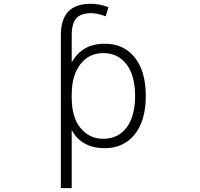

<svg xmlns="http://www.w3.org/2000/svg" viewBox="-20 -761 1040 1000"><path d="M739.3 -260.7Q739.3 -132.8 681.6 -61Q624 10.7 526.4 10.7Q404.3 10.7 353.5 -84V218.8H296.9V-576.2Q296.9 -660.2 335.4 -700.7Q374 -741.2 454.1 -741.2Q498 -741.2 544.9 -723.6L530.3 -675.8Q492.2 -691.4 457 -692.4Q400.4 -692.4 377 -665.5Q353.5 -638.7 353.5 -576.2V-435.5Q406.2 -533.2 526.4 -533.2Q625 -533.2 682.1 -461.4Q739.3 -389.6 739.3 -260.7ZM353.5 -268.6V-252.9Q353.5 -150.4 399.4 -94.2Q445.3 -38.1 517.6 -38.1Q594.7 -38.1 639.2 -96.7Q683.6 -155.3 683.6 -261.2Q683.6 -367.2 639.2 -425.8Q594.7 -484.4 517.6 -484.4Q443.4 -484.4 398.4 -426.3Q353.5 -368.2 353.5 -268.6Z"/></svg>

Font: GenEi Gothic M Light
Style: Regular
Weight: 300
Designer: o_tamon (Modified); [Source Han Sans]
Ryoko NISHIZUKA  (kana & ideographs); Paul D. Hunt (Latin, Greek & Cyrillic); Wenl
Version: Version 1.1a;Original Version 1.004